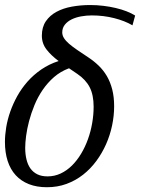

<svg xmlns="http://www.w3.org/2000/svg" viewBox="-20 -747 578 777"><path d="M526.9 -684.1 516.1 -644.5Q485.4 -662.6 442.1 -673.6Q398.9 -684.6 351.6 -684.6Q329.6 -684.6 308.1 -680.7Q286.6 -676.8 269.8 -668.5Q252.9 -660.2 242.4 -647Q231.9 -633.8 231.9 -615.7Q231.9 -604 238.8 -593Q245.6 -582 259 -570.3Q272.5 -558.6 292 -545.2Q311.5 -531.7 336.9 -515.1Q359.9 -500 379.2 -481.4Q398.4 -462.9 412.4 -439.2Q426.3 -415.5 434.1 -385.3Q441.9 -355 441.9 -316.9Q441.9 -278.3 433.6 -239Q425.3 -199.7 409.2 -163.3Q393.1 -127 369.6 -95.2Q346.2 -63.5 315.9 -39.8Q285.6 -16.1 249 -2.7Q212.4 10.7 169.9 10.7Q128.9 10.7 97.2 -1.7Q65.4 -14.2 43.7 -37.8Q22 -61.5 11 -95.5Q0 -129.4 0 -172.4Q0 -200.2 5.1 -231.7Q10.3 -263.2 21.5 -295.2Q32.7 -327.1 50 -358.4Q67.4 -389.6 91.3 -416.7Q115.2 -443.8 146.7 -465.6Q178.2 -487.3 217.3 -500Q187.5 -522 168.5 -546.4Q149.4 -570.8 149.4 -602.5Q149.4 -637.2 165.5 -660.9Q181.6 -684.6 208.7 -699.2Q235.8 -713.9 271.2 -720.2Q306.6 -726.6 344.7 -726.6Q372.1 -726.6 398.4 -723.4Q424.8 -720.2 448.5 -714.6Q472.2 -709 492.2 -701.2Q512.2 -693.4 526.9 -684.1ZM82 -148.9Q82 -123 87.2 -101.8Q92.3 -80.6 103 -65.4Q113.8 -50.3 130.9 -41.7Q147.9 -33.2 172.4 -33.2Q200.7 -33.2 225.6 -44.9Q250.5 -56.6 271.2 -77.1Q292 -97.7 308.3 -125Q324.7 -152.3 335.9 -183.6Q347.2 -214.8 353 -248.5Q358.9 -282.2 358.9 -314.9Q358.9 -362.8 343 -393.8Q327.1 -424.8 292.5 -448.2L259.3 -470.7Q225.1 -458 198.7 -435.1Q172.4 -412.1 152.6 -383.1Q132.8 -354 119.4 -321.3Q106 -288.6 97.7 -257.1Q89.4 -225.6 85.7 -197.3Q82 -168.9 82 -148.9Z"/></svg>

Font: Arian AMU Serif
Style: Italic
Weight: 400
Italic angle: -15°
Designer: Ruben Hakobyan (Tarumian)
Foundry: Ruben Hakobyan (Tarumian)
Version: Version 1.002